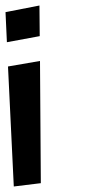

<svg xmlns="http://www.w3.org/2000/svg" viewBox="-84 -642 350 696"><path d="M60 -511 59 -622 -64 -598 -59 -489ZM64 22 61 -421 -55 -401 -34 34Z"/></svg>

Font: Gamestation Warped
Style: Regular
Weight: 400
Designer: Jonas Hecksher
Foundry: Jonas Hecksher, Playtypeª, e-types AS
Version: Version 1.003